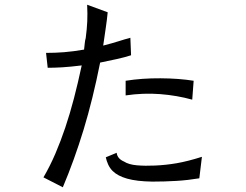

<svg xmlns="http://www.w3.org/2000/svg" viewBox="-20 -706 1040 813"><path d="M824 49Q776 57 727 60Q678 63 625 63Q559 62 518.5 50.5Q478 39 457 18Q445 6 438 -9.5Q431 -25 428 -40L474 -59Q477 -34 505 -22Q525 -9 560 -6Q595 -3 636 -5Q683 -7 729 -15Q775 -23 835 -42ZM535 -472Q507 -463 475 -456Q443 -449 404 -441Q373 -285 334 -157Q295 -29 246 87L164 45Q192 -3 214.5 -55.5Q237 -108 256.5 -166Q276 -224 293 -289Q310 -354 326 -429Q277 -423 244 -421Q211 -419 182 -419L175 -482Q213 -482 251.5 -485Q290 -488 336 -496Q338 -512 339 -523.5Q340 -535 343 -545Q348 -583 349.5 -615.5Q351 -648 349 -686L436 -654Q433 -622 428 -589Q423 -556 417 -513Q456 -523 482.5 -531.5Q509 -540 532 -546ZM794 -284Q729 -302 658 -307.5Q587 -313 512 -302V-364Q581 -375 659.5 -374.5Q738 -374 800 -364Z"/></svg>

Font: NanumGothicCoding
Style: Regular
Weight: 400
Monospace: yes
Designer: Kwon Bruce; Nicolas Noh; Sung-woo Choi; Go-un Cha; Soo-hyun Park;
Foundry: NHN Corporation
Version: Version 2.000;PS 1;hotconv 1.0.49;makeotf.lib2.0.14853